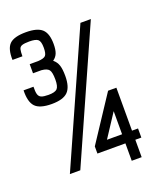

<svg xmlns="http://www.w3.org/2000/svg" viewBox="-163 -958 925 1109"><g transform="rotate(-20 300.0 -403.5)"><path d="M131 -416Q58 -416 30 -445.5Q2 -475 4 -546H65Q64 -516 68.5 -500Q73 -484 87 -478Q101 -472 131 -472Q171 -472 184.5 -486Q198 -500 198 -542Q198 -587 186.5 -602Q175 -617 141 -620H89V-676H141Q177 -678 187.5 -690Q198 -702 198 -738Q198 -776 184.5 -788Q171 -800 131 -800Q101 -800 86.5 -795Q72 -790 68.5 -775.5Q65 -761 65 -733H4Q2 -802 30 -829.5Q58 -857 131 -857Q201 -857 230 -830Q259 -803 259 -738Q259 -704 251 -683Q243 -662 223 -648Q243 -632 251 -608Q259 -584 259 -542Q259 -474 230 -445Q201 -416 131 -416ZM90 0 446 -800H510L154 0ZM452 50V-57H280V-101L462 -377H513V-113H550V-57H513V50ZM359 -113H452V-255Z"/></g></svg>

Font: Victor Mono Light
Style: Regular
Weight: 300
Monospace: yes
Designer: Rune Bjørnerås
Version: Version 1.561;gftools[0.9.30]